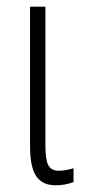

<svg xmlns="http://www.w3.org/2000/svg" viewBox="-20 -550 258 580"><path d="M117.2 -529.8V-107.9Q117.2 -66.9 126 -50.8Q135.3 -34.2 157.2 -34.2Q168 -34.2 183.6 -37.1Q197.8 -40 202.1 -42V0Q176.8 9.8 147.9 9.8Q107.4 9.8 88.9 -18.6Q70.8 -45.9 70.8 -107.9V-529.8Z"/></svg>

Font: Germano
Style: Regular
Weight: 300
Width: 3
Foundry: Ascender Corporation
Version: Version 1.10; ttfautohint (v1.5)